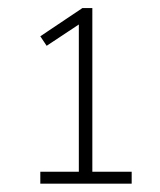

<svg xmlns="http://www.w3.org/2000/svg" viewBox="-20 -805 394 472"><path d="M173.8 -757.8H193.4L94.7 -692.4L79.1 -715.8L182.6 -785.2H207V-368.2H173.8ZM79.1 -382.8H303.7V-353.5H79.1Z"/></svg>

Font: Min Sans VF VF
Style: Regular
Weight: 400
Designer: Jinseong-Kim, NotoSansCJK, Nunito
Foundry: Jinseong-Kim
Version: Version 1.420;Glyphs 3.1.2 (3151)